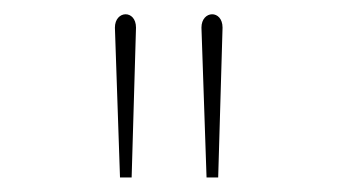

<svg xmlns="http://www.w3.org/2000/svg" viewBox="-20 -756 466 264"><path d="M161 -512 167 -718C167 -743 138 -742 138 -718L145 -512ZM280 -512 286 -718C286 -743 257 -742 257 -718L264 -512Z"/></svg>

Font: Advent Pro
Style: Thin
Weight: 100
Designer: Andreas Kalpakidis
Foundry: Andreas Kalpakidis
Version: Version 2.002 2007